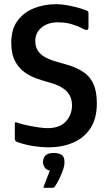

<svg xmlns="http://www.w3.org/2000/svg" viewBox="-20 -698 518 920"><path d="M51 -34V-105Q51 -112 55.5 -112Q60 -112 69 -108Q89 -102 115 -96.5Q141 -91 166 -87.5Q191 -84 208 -84Q266 -84 295.5 -116Q325 -148 325 -193Q325 -237 297 -263Q269 -289 216 -303Q190 -310 159 -320.5Q128 -331 99.5 -350.5Q71 -370 52.5 -404.5Q34 -439 34 -493Q34 -559 64.5 -599.5Q95 -640 144 -659Q193 -678 249 -678Q272 -678 298 -673.5Q324 -669 349 -662.5Q374 -656 393 -648Q400 -646 402 -642.5Q404 -639 404 -633V-568Q404 -545 376 -561Q354 -573 324 -582Q294 -591 257 -591Q209 -591 179 -566Q149 -541 149 -502Q149 -470 165 -450Q181 -430 206.5 -418.5Q232 -407 260.5 -399.5Q289 -392 314 -384Q356 -370 385 -349Q414 -328 429 -293Q444 -258 444 -202Q444 -131 414 -84.5Q384 -38 331.5 -15Q279 8 209 8Q179 8 140.5 2Q102 -4 70 -15Q59 -18 55 -22Q51 -26 51 -34ZM289 79Q289 97 281 119Q273 141 262.5 162Q252 183 242 197Q239 202 233 202Q224 202 213.5 202Q203 202 194 202Q188 202 188 200Q188 198 192 189Q197 177 205 155Q213 133 219 119Q202 117 194 104Q186 91 186 79Q186 60 197.5 47.5Q209 35 237 35Q260 35 274.5 43.5Q289 52 289 79Z"/></svg>

Font: Glory SemiBold
Style: Regular
Weight: 600
Designer: Robert Leuschke
Foundry: Robert Leuschke
Version: Version 1.011